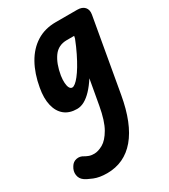

<svg xmlns="http://www.w3.org/2000/svg" viewBox="-272 -605 1004 1139"><g transform="rotate(-30 230.0 -35.5)"><path d="M154 9Q101.5 9 68.5 -18Q35.5 -45 23.8 -94.5Q12 -144 24 -210.5Q39.5 -299.5 76 -364.5Q112.5 -429.5 169 -465Q225.5 -500.5 300.5 -500.5H447.5Q481.5 -500.5 498 -482Q514.5 -463.5 509 -432L421 67.5Q389.5 246.5 312.8 337.5Q236 428.5 117.5 428.5Q66 428.5 29.5 413.8Q-7 399 -23 387.5Q-45.5 371.5 -49.2 344.2Q-53 317 -36 291Q-22.5 268.5 2 263.5Q26.5 258.5 49 273Q58 278.5 72.8 284.2Q87.5 290 108.5 290Q136 290 168.8 271.5Q201.5 253 230.5 203Q259.5 153 276.5 58L307 -112.5Q282 -73.5 256.2 -46.2Q230.5 -19 205 -5Q179.5 9 154 9ZM168.5 -210.5Q164.5 -183 166 -161.5Q167.5 -140 174.2 -127.8Q181 -115.5 192.5 -115.5Q201.5 -115.5 214.5 -125.8Q227.5 -136 243.2 -156Q259 -176 276.8 -205.5Q294.5 -235 313.5 -273.5Q332.5 -312 351 -359L354.5 -375.5H304.5Q245.5 -375.5 213.2 -330.5Q181 -285.5 168.5 -210.5Z"/></g></svg>

Font: Edu VIC WA NT Hand Pre
Style: Regular
Weight: 400
Designer: Tina and Corey Anderson, Eben Sorkin, Mirko Velimirovic
Foundry: Google for Education
Version: Version 1.000